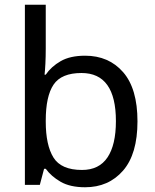

<svg xmlns="http://www.w3.org/2000/svg" viewBox="-20 -780 655 810"><path d="M173 -575Q173 -541 171.5 -511.5Q170 -482 168 -465H173Q196 -499 236 -522Q276 -545 339 -545Q439 -545 499.5 -475.5Q560 -406 560 -268Q560 -130 499 -60Q438 10 339 10Q276 10 236 -13Q196 -36 173 -68H166L148 0H85V-760H173ZM324 -472Q239 -472 206 -423Q173 -374 173 -271V-267Q173 -168 205.5 -115.5Q238 -63 326 -63Q398 -63 433.5 -116Q469 -169 469 -269Q469 -472 324 -472Z"/></svg>

Font: Noto Sans Meroitic
Style: Regular
Weight: 400
Designer: Monotype Design Team
Foundry: Monotype Imaging Inc.
Version: Version 2.002; ttfautohint (v1.8.4.7-5d5b)